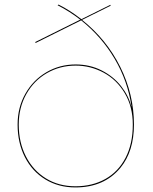

<svg xmlns="http://www.w3.org/2000/svg" viewBox="-20 -813 669 840"><path d="M566 -268Q566 -151 507 -79Q436 7 310 7Q236 7 178.5 -28Q121 -63 89 -125.5Q57 -188 57 -268Q57 -343 91 -403Q125 -463 183 -497Q241 -531 311 -531Q373 -531 424.5 -505Q476 -479 509.5 -436.5Q543 -394 554 -348H555Q539 -458 482 -555Q425 -652 335 -724L136 -625L134 -629L331 -727Q285 -763 232 -790L236 -793Q285 -769 336 -729L463 -792L464 -788L339 -726Q446 -641 506 -520.5Q566 -400 566 -268ZM561 -268Q561 -346 526 -405Q491 -464 433.5 -495Q376 -526 311 -526Q242 -526 185 -493Q128 -460 95 -401Q62 -342 62 -268Q62 -190 93.5 -128.5Q125 -67 181 -32.5Q237 2 310 2Q384 2 441 -30Q498 -62 529.5 -123Q561 -184 561 -268Z"/></svg>

Font: Hepta Slab Hairline
Style: Regular
Weight: 400
Designer: Michael LaGattuta
Foundry: Michael LaGattuta
Version: Version 1.100; ttfautohint (v1.8) -l 8 -r 50 -G 200 -x 14 -D